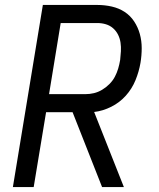

<svg xmlns="http://www.w3.org/2000/svg" viewBox="-20 -755 640 775"><path d="M480 0H392L273 -302H166L116 0H32L153 -735H373Q403 -735 431.5 -728.5Q460 -722 483 -707Q506 -692 521.5 -668.5Q537 -645 544.5 -617.5Q552 -590 552 -560.5Q552 -531 547 -501Q541 -466 527 -431.5Q513 -397 488 -369Q463 -341 429 -324Q395 -307 360 -303ZM325 -375Q342 -375 359 -379Q376 -383 392 -392.5Q408 -402 421.5 -415.5Q435 -429 443.5 -445Q452 -461 457 -478Q462 -495 465 -513Q467 -530 468 -548Q469 -566 466.5 -583Q464 -600 456.5 -615Q449 -630 436.5 -641Q424 -652 407.5 -657Q391 -662 373 -662H225L178 -375Z"/></svg>

Font: Iosevka Extended
Style: Italic
Weight: 400
Width: 7
Italic angle: -9°
Monospace: yes
Designer: Belleve Invis
Foundry: Belleve Invis
Version: Version 32.5.0; ttfautohint (v1.8.4)